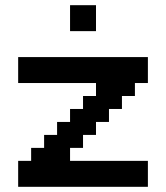

<svg xmlns="http://www.w3.org/2000/svg" viewBox="-20 -720 640 740"><path d="M50 0H550V-100H250V-150H300V-200H350V-250H400V-300H450V-350H500V-400H550V-500H50V-400H350V-350H300V-300H250V-250H200V-200H150V-150H100V-100H50ZM250 -600H350V-700H250Z"/></svg>

Font: Matrix Sans Video
Style: Regular
Weight: 400
Designer: Brad Neil
Version: Version 1.100